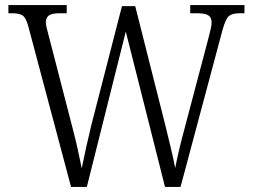

<svg xmlns="http://www.w3.org/2000/svg" viewBox="-20 -734 992 754"><path d="M91 -631Q82 -664 69 -673Q56 -682 26 -682H13V-714H242V-682H215Q183 -682 171.5 -673Q160 -664 160 -646Q160 -637 163.5 -623.5Q167 -610 172 -591L265 -231Q277 -185 285 -149Q293 -113 301 -73Q309 -113 318 -153.5Q327 -194 338 -240L459 -710H511L629 -243Q641 -194 651 -152.5Q661 -111 668 -74Q681 -142 706 -234L798 -582Q803 -602 807 -618.5Q811 -635 811 -645Q811 -665 798.5 -673.5Q786 -682 753 -682H727V-714H940V-682H922Q892 -682 879 -671Q866 -660 854 -617L689 0H628L474 -610L321 0H259Z"/></svg>

Font: Noto Serif Lao SemiCondensed Light
Style: Regular
Weight: 300
Width: 4
Designer: Monotype Design Team
Foundry: Monotype Imaging Inc.
Version: Version 2.003; ttfautohint (v1.8.4.7-5d5b)